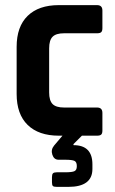

<svg xmlns="http://www.w3.org/2000/svg" viewBox="-20 -530 451 750"><path d="M359 -400H230Q199 -400 185.5 -386.5Q172 -373 172 -341V-169Q172 -137 185.5 -123.5Q199 -110 230 -110H359Q380 -110 380 -89V-20Q380 -9 375.5 -4.5Q371 0 359 0H300L267 33V37Q341 37 341 112V130Q341 200 247 200H202Q190 200 186.5 196.5Q183 193 183 182V162Q183 151 187 147Q191 143 202 143H235Q262 143 271 138.5Q280 134 280 120V118Q280 103 271 98.5Q262 94 235 94H209Q191 94 184.5 74.5Q178 55 191 39L224 0H210Q131 0 88 -42Q45 -84 45 -163V-347Q45 -426 88 -468Q131 -510 210 -510H359Q380 -510 380 -489V-420Q380 -409 375.5 -404.5Q371 -400 359 -400Z"/></svg>

Font: Rajdhani
Style: Bold
Weight: 700
Designer: Satya Rajpurohit, Jyotish Sonowal
Foundry: Indian Type Foundry
Version: Version 1.201 February 1, 2022